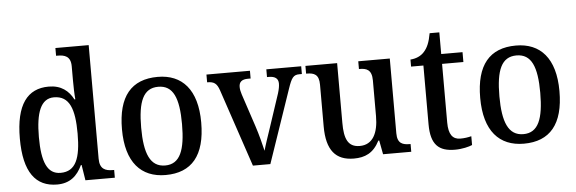

<svg xmlns="http://www.w3.org/2000/svg" viewBox="-49 -918 3258 1086"><g transform="rotate(-5 1580.0 -375.0)"><path d="M236 10C309 10 351 -28 379 -88H383L397 0H564V-44H556C514 -44 482 -56 482 -115V-760H293V-716H301C341 -716 376 -707 376 -649V-570C376 -536 377 -493 380 -461H375C349 -511 307 -546 236 -546C115 -546 48 -460 48 -267C48 -75 115 10 236 10ZM261 -54C186 -54 156 -124 156 -266C156 -406 186 -483 260 -483C349 -483 376 -406 376 -267C376 -128 348 -54 261 -54Z M852 10C1000 10 1078 -81 1078 -269C1078 -456 993 -547 855 -547C705 -547 628 -456 628 -269C628 -81 713 10 852 10ZM854 -44C769 -44 737 -122 737 -269C737 -417 768 -491 853 -491C938 -491 969 -417 969 -269C969 -122 939 -44 854 -44Z M1200 -440 1348 0H1447L1589 -415C1610 -477 1621 -492 1655 -492H1669V-536H1471V-492H1481C1517 -492 1535 -478 1535 -450C1535 -435 1532 -418 1525 -395L1462 -205C1446 -158 1428 -105 1421 -78C1413 -112 1398 -172 1382 -220L1320 -407C1315 -423 1312 -436 1312 -450C1312 -478 1328 -492 1363 -492H1378V-536H1131V-492C1170 -492 1186 -481 1200 -440Z M1921 10C1983 10 2032 -10 2067 -79H2072L2087 0H2247V-44H2243C2204 -44 2172 -52 2172 -111V-536H1993V-492H1996C2035 -492 2066 -483 2066 -421V-218C2066 -122 2034 -58 1960 -58C1892 -58 1873 -108 1873 -196V-536H1693V-492H1696C1738 -492 1766 -482 1766 -423V-186C1766 -50 1818 10 1921 10Z M2495 10C2536 10 2575 0 2593 -8V-58C2573 -53 2554 -50 2530 -50C2487 -50 2464 -79 2464 -147V-480H2585V-536H2464V-659H2409C2400 -608 2387 -578 2367 -556C2348 -534 2319 -522 2288 -520V-480H2358V-146C2358 -30 2403 10 2495 10Z M2886 10C3034 10 3112 -81 3112 -269C3112 -456 3027 -547 2889 -547C2739 -547 2662 -456 2662 -269C2662 -81 2747 10 2886 10ZM2888 -44C2803 -44 2771 -122 2771 -269C2771 -417 2802 -491 2887 -491C2972 -491 3003 -417 3003 -269C3003 -122 2973 -44 2888 -44Z"/></g></svg>

Font: Noto Serif Hebrew SemiCondensed Medium
Style: Regular
Weight: 500
Width: 4
Designer: Monotype Design Team
Foundry: Monotype Imaging Inc.
Version: Version 2.004